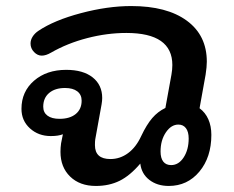

<svg xmlns="http://www.w3.org/2000/svg" viewBox="-20 -605 773 635"><path d="M180 -103Q180 -117 182 -131L188 -161Q173 -155 148 -155Q107 -155 79 -180.5Q51 -206 51 -245Q51 -302 92.5 -338Q134 -374 199 -374Q255 -374 286.5 -349Q318 -324 318 -281Q318 -272 316 -260L295 -144Q294 -138 294 -125Q294 -79 345 -79Q377 -79 403.5 -98.5Q430 -118 447 -155Q465 -193 483.5 -214.5Q502 -236 527 -248L547 -358Q550 -375 550 -390Q550 -496 398 -496Q334 -496 268.5 -479Q203 -462 149 -431Q132 -421 118 -421Q104 -421 92.5 -433Q81 -445 81 -461Q81 -473 88 -484Q95 -495 107 -503Q159 -538 247.5 -561.5Q336 -585 414 -585Q532 -585 598 -536.5Q664 -488 664 -401Q664 -384 660 -358L640 -247Q659 -233 669 -210.5Q679 -188 679 -159Q679 -85 639.5 -37.5Q600 10 538 10Q500 10 474 -10Q448 -30 444 -64Q410 -24 375.5 -7Q341 10 297 10Q244 10 212 -21Q180 -52 180 -103ZM250 -272Q250 -292 235.5 -303Q221 -314 195 -314Q162 -314 142.5 -297.5Q123 -281 123 -252Q123 -233 137 -222.5Q151 -212 177 -212Q211 -212 230.5 -228Q250 -244 250 -272ZM604 -147Q604 -169 595 -181Q586 -193 570 -193Q546 -193 528.5 -167Q511 -141 511 -104Q511 -82 520 -70.5Q529 -59 546 -59Q571 -59 587.5 -84.5Q604 -110 604 -147Z"/></svg>

Font: Kodchasan SemiBold
Style: Italic
Weight: 600
Italic angle: -10°
Version: Version 1.000; ttfautohint (v1.6)